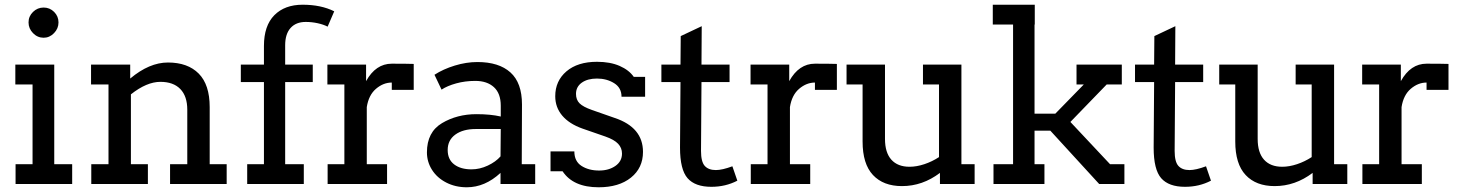

<svg xmlns="http://www.w3.org/2000/svg" viewBox="-20 -780 6192 814"><path d="M101 -685Q101 -711 120 -729.5Q139 -748 165 -748Q191 -748 209.5 -729.5Q228 -711 228 -685Q228 -659 209 -639.5Q190 -620 165 -620Q139 -620 120 -639.5Q101 -659 101 -685ZM210 -84H286V0H46V-84H118V-422H45V-506H210Z M941 -84V0H701V-84H774V-315Q774 -372 744.5 -402.5Q715 -433 660 -433Q602 -433 535 -380V-84H607V0H367V-84H440V-422H366V-506H532V-447Q613 -515 692 -515Q776 -515 822.5 -468Q869 -421 869 -326V-84Z M1189 -588V-506H1306V-432H1189V-84H1268V0H1028V-84H1099V-432H1001V-506H1099V-585Q1099 -671 1143 -715.5Q1187 -760 1263 -760Q1341 -760 1397 -732L1369 -667Q1352 -676 1327 -681.5Q1302 -687 1276 -687Q1235 -687 1212 -661.5Q1189 -636 1189 -588Z M1734 -509V-399H1641V-430Q1605 -430 1574 -403.5Q1543 -377 1535 -326V-84H1621V0H1369V-84H1440V-422H1368V-506H1532V-436Q1573 -510 1641 -510Q1704 -510 1734 -509Z M2249 -84V0H2102V-47Q2036 14 1959 14Q1911 14 1872 -6Q1833 -26 1811.5 -60Q1790 -94 1790 -134Q1790 -220 1854 -258Q1918 -296 2000 -296Q2060 -296 2103 -286V-332Q2103 -384 2074 -410.5Q2045 -437 1995 -437Q1952 -437 1914 -426.5Q1876 -416 1852 -400L1822 -463Q1859 -487 1908 -502Q1957 -517 2004 -517Q2095 -517 2144 -473Q2193 -429 2193 -337L2192 -84ZM2102 -117 2103 -233H1997Q1943 -233 1910.5 -209.5Q1878 -186 1878 -144Q1878 -104 1905.5 -83Q1933 -62 1979 -62Q2014 -62 2048 -78Q2082 -94 2102 -117Z M2422 -382Q2422 -357 2437 -342Q2452 -327 2489 -314L2586 -280Q2706 -240 2706 -136Q2706 -68 2655 -27Q2604 14 2518 14Q2410 14 2365 -54H2314V-138H2415Q2415 -96 2445.5 -76.5Q2476 -57 2520 -57Q2561 -57 2589 -76.5Q2617 -96 2617 -129Q2617 -153 2600.5 -170.5Q2584 -188 2547 -201L2449 -235Q2393 -255 2363.5 -290Q2334 -325 2334 -372Q2334 -437 2381.5 -477.5Q2429 -518 2511 -518Q2567 -518 2607 -500.5Q2647 -483 2667 -454H2715V-370H2615Q2615 -408 2583.5 -427.5Q2552 -447 2511 -447Q2471 -447 2446.5 -429.5Q2422 -412 2422 -382Z M3106 -14Q3056 12 2996 12Q2927 12 2895 -24.5Q2863 -61 2863 -154L2865 -432H2784V-506H2865L2866 -627L2955 -669L2954 -506H3073V-432H2954L2952 -140Q2952 -94 2968 -76.5Q2984 -59 3015 -59Q3042 -59 3085 -75Z M3528 -509V-399H3435V-430Q3399 -430 3368 -403.5Q3337 -377 3329 -326V-84H3415V0H3163V-84H3234V-422H3162V-506H3326V-436Q3367 -510 3435 -510Q3498 -510 3528 -509Z M4112 -84V0H3965V-47Q3891 9 3804 9Q3725 9 3681 -38Q3637 -85 3637 -180V-422H3569V-506H3732V-191Q3732 -133 3759 -103Q3786 -73 3836 -73Q3866 -73 3899 -84Q3932 -95 3961 -114V-422H3893V-506H4056V-84Z M4686 -84H4747V0H4640L4433 -226H4366V-84H4408V0H4192V-84H4275V-676H4189V-760H4367V-676H4366V-298H4454L4575 -422H4544V-506H4736V-422H4672L4518 -263Z M5114 -14Q5064 12 5004 12Q4935 12 4903 -24.5Q4871 -61 4871 -154L4873 -432H4792V-506H4873L4874 -627L4963 -669L4962 -506H5081V-432H4962L4960 -140Q4960 -94 4976 -76.5Q4992 -59 5023 -59Q5050 -59 5093 -75Z M5692 -84V0H5545V-47Q5471 9 5384 9Q5305 9 5261 -38Q5217 -85 5217 -180V-422H5149V-506H5312V-191Q5312 -133 5339 -103Q5366 -73 5416 -73Q5446 -73 5479 -84Q5512 -95 5541 -114V-422H5473V-506H5636V-84Z M6121 -509V-399H6028V-430Q5992 -430 5961 -403.5Q5930 -377 5922 -326V-84H6008V0H5756V-84H5827V-422H5755V-506H5919V-436Q5960 -510 6028 -510Q6091 -510 6121 -509Z"/></svg>

Font: Arvo
Style: Regular
Weight: 400
Designer: Anton Koovit (Cyrillic Expansion: Cyreal)
Foundry: Anton Koovit, Yassin Baggar
Version: Version 3.000